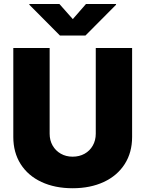

<svg xmlns="http://www.w3.org/2000/svg" viewBox="-20 -952 742 980"><path d="M654.3 -707V-252.9Q654.3 -173.8 616.5 -114.5Q578.6 -55.2 509.8 -23.2Q440.9 8.8 350.6 8.8Q260.3 8.8 191.7 -23.2Q123 -55.2 85.4 -114.5Q47.9 -173.8 47.9 -252.9V-707H233.4V-269.5Q233.4 -235.8 248.5 -209.2Q263.7 -182.6 290.3 -167.5Q316.9 -152.3 350.6 -152.3Q384.8 -152.3 411.6 -167.2Q438.5 -182.1 453.6 -209Q468.8 -235.8 468.8 -269.5V-707ZM351.6 -854.5 418.9 -931.6H572.3V-927.7L416 -770.5H286.1L129.9 -927.7V-931.6H283.2Z"/></svg>

Font: Pretendard Std Black
Style: Regular
Weight: 900
Designer: Base glyphs from Inter by Rasmus Andersson; Hangeul glyphs from Noto Sans CJK(Source Han Sans) by Jang Soo-young and Kan
Foundry: Kil Hyung-jin
Version: Version 1.309